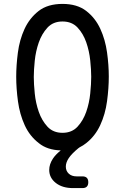

<svg xmlns="http://www.w3.org/2000/svg" viewBox="-20 -760 640 983"><path d="M402 143Q417 143 424.5 150.5Q432 158 432 173Q432 188 424.5 195.5Q417 203 402 203H354Q299 203 265.5 176.5Q232 150 232 110Q232 81 251 52Q264 32 291 10Q222 8 179 -27Q132 -63 106.5 -119Q81 -175 72 -241Q63 -307 63 -367Q63 -425 71.5 -490.5Q80 -556 105.5 -611.5Q131 -667 177.5 -703.5Q224 -740 300 -740Q375 -740 421.5 -704Q468 -668 493.5 -612.5Q519 -557 528 -492Q537 -427 537 -368Q537 -308 528 -241.5Q519 -175 493 -119Q467 -63 421 -27Q406 -15 388 -6L381 -1Q347 27 332 49.5Q317 72 317 93Q317 115 332 129Q347 143 372 143ZM300 -80Q348 -80 377 -111.5Q406 -143 421.5 -187.5Q437 -232 442 -281.5Q447 -331 447 -367Q447 -402 442 -450.5Q437 -499 421.5 -543.5Q406 -588 377 -619Q348 -650 300 -650Q252 -650 223 -618.5Q194 -587 178.5 -542.5Q163 -498 158 -449.5Q153 -401 153 -366Q153 -330 158 -281Q163 -232 178.5 -187.5Q194 -143 223 -111.5Q252 -80 300 -80Z"/></svg>

Font: Maple Mono NF
Style: Regular
Weight: 400
Monospace: yes
Designer: subframe7536
Version: Version 7.000